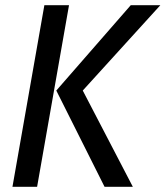

<svg xmlns="http://www.w3.org/2000/svg" viewBox="-20 -720 638 740"><path d="M151 -700H246L123 0H28ZM197 -371 484 -700H598L299 -371L492 0H383Z"/></svg>

Font: Cabin
Style: Italic
Weight: 400
Italic angle: -7°
Designer: Pablo Impallari
Foundry: Pablo Impallari. http://www.impallari.com Igino Marini. http://www.ikern.com
Version: Version 2.200